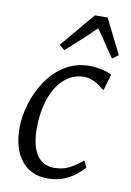

<svg xmlns="http://www.w3.org/2000/svg" viewBox="-91 -868 636 935"><g transform="rotate(10 227.0 -401.0)"><path d="M210.5 10Q127.5 10 81 -48.8Q34.5 -107.5 34.5 -209Q34.5 -266.5 53.2 -328.8Q72 -391 108 -444.8Q144 -498.5 197.5 -532Q251 -565.5 320.5 -565.5Q347 -565.5 377.5 -559.2Q408 -553 429 -542L405.5 -461L394 -468Q381.5 -479.5 366 -488.8Q350.5 -498 334.5 -503.2Q318.5 -508.5 303 -508.5Q260.5 -508.5 226.5 -487.5Q192.5 -466.5 168 -427.8Q143.5 -389 130.5 -336Q117.5 -283 117.5 -219Q118 -162 131.5 -123.8Q145 -85.5 170.8 -66Q196.5 -46.5 232.5 -46.5Q262.5 -46.5 286 -54.2Q309.5 -62 330.5 -75.8Q351.5 -89.5 373.5 -107.5L389 -75Q377 -60.5 352.5 -40.2Q328 -20 292.8 -5Q257.5 10 210.5 10ZM183.5 -619.5 157 -641.5 301 -812.5H364L449 -641.5L419.5 -619.5Q395 -653 374 -686Q353 -719 327.5 -753Q294.5 -719.5 257.8 -686.5Q221 -653.5 183.5 -619.5Z"/></g></svg>

Font: Merriweather 24pt Light
Style: Italic
Weight: 300
Italic angle: -7.8°
Version: Version 2.101